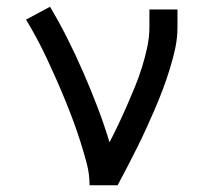

<svg xmlns="http://www.w3.org/2000/svg" viewBox="-20 -548 640 568"><path d="M245 0Q245 -33 236.5 -65Q228 -97 218 -128.5Q208 -160 196.5 -191Q185 -222 172.5 -252.5Q160 -283 146.5 -313.5Q133 -344 119 -374Q105 -404 89.5 -433Q74 -462 57 -490L128 -528Q156 -481 180.5 -432Q205 -383 227 -332.5Q249 -282 268.5 -231Q288 -180 304 -127Q318 -154 331 -181.5Q344 -209 356 -236.5Q368 -264 379.5 -292Q391 -320 400 -349Q409 -378 415.5 -408Q422 -438 422 -468V-520H505V-468Q505 -436 498.5 -405.5Q492 -375 482.5 -344.5Q473 -314 462 -284.5Q451 -255 438.5 -226Q426 -197 413 -168.5Q400 -140 386 -112Q372 -84 357.5 -56Q343 -28 328 0Z"/></svg>

Font: Iosevka HT Extended
Style: Regular
Weight: 400
Width: 7
Monospace: yes
Designer: Belleve Invis
Foundry: Belleve Invis
Version: Version 32.3.0; ttfautohint (v1.8.4)